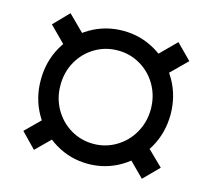

<svg xmlns="http://www.w3.org/2000/svg" viewBox="-91 -709 917 830"><g transform="rotate(15 367.5 -294.0)"><path d="M76.9 -288.7Q76.7 -371.4 115.6 -439.5Q154.5 -507.6 221.3 -546.6Q288.1 -585.6 367.3 -585.6Q446 -585.6 512.7 -546.6Q579.4 -507.6 618.5 -439.4Q657.5 -371.2 657.7 -288.7Q657.5 -206 618.5 -137.9Q579.4 -69.8 512.6 -30Q445.8 9.7 367.3 9.7Q288.1 9.7 221.5 -29.9Q154.8 -69.5 115.8 -137.7Q76.7 -206 76.9 -288.7ZM569.3 -288.7Q569.1 -346.8 542.2 -394.6Q515.2 -442.4 468.7 -469.9Q422.3 -497.5 367.3 -497.5Q311.3 -497.5 264.9 -469.9Q218.6 -442.4 191.6 -394.6Q164.7 -346.8 164.9 -288.7Q164.7 -231.3 191.6 -183.5Q218.6 -135.7 264.9 -107.8Q311.3 -79.9 367.3 -79.9Q422.1 -79.9 468.6 -107.8Q515.2 -135.7 542.2 -183.5Q569.1 -231.3 569.3 -288.7ZM511.5 -501.9 609.5 -600 676.2 -532.6 577.2 -434.5ZM511.5 -86.5 577.2 -152.5 676.2 -55.8 609.5 11.6ZM61.2 -55.8 158.8 -152.5 225.6 -86.5 126.6 11.6ZM61.2 -532.6 126.6 -600 225.6 -501.9 158.8 -434.5Z"/></g></svg>

Font: Pretendard Variable
Style: Regular
Weight: 400
Designer: Base glyphs from Inter by Rasmus Andersson; Hangul glyphs from Noto Sans CJK(Source Han Sans) by Jang Soo-young and Kang
Foundry: Kil Hyung-jin
Version: Version 1.100;FEAKit 1.0